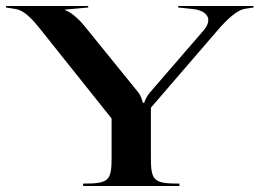

<svg xmlns="http://www.w3.org/2000/svg" viewBox="-20 -620 865 640"><path d="M0 -595 32 -590C58.6 -585.4 82.8 -562.7 115 -522L352 -225V-95C352 -17 342.5 -8 257 -8V0H578V-8C492.5 -8 483 -17 483 -95V-261L707 -521C733.6 -551.9 771 -588.5 799 -591L825 -595V-600H574V-595L622 -590C657.3 -586.3 674.4 -571.4 674.4 -552.5C674.4 -542.1 668.9 -530.8 659 -519L477 -308.5C469.9 -299.9 462 -283.5 461 -277.5H456C455 -283.5 449.1 -301.2 443 -309.5L261 -534C239.9 -560 214 -581 197 -586V-588L274 -595V-600H0Z"/></svg>

Font: Prida01
Style: Black
Weight: 900
Designer: gluk
Foundry: gluk
Version: Version 00.072